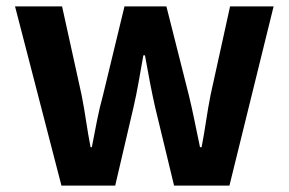

<svg xmlns="http://www.w3.org/2000/svg" viewBox="-20 -580 903 600"><path d="M27 -560H174L235 -283Q243 -242 249 -202Q255 -162 263 -120H267Q275 -162 283 -202.5Q291 -243 302 -283L369 -560H500L570 -283Q580 -242 588 -202Q596 -162 605 -120H610Q618 -162 624 -202Q630 -242 638 -283L699 -560H835L697 0H524L465 -244Q456 -284 448.5 -323Q441 -362 433 -407H428Q420 -362 413 -322.5Q406 -283 397 -244L340 0H172Z"/></svg>

Font: Kinto Sans
Style: Bold
Weight: 700
Designer: Authors: Ryoko NISHIZUKA  (kana & ideographs); Paul D. Hunt (Latin, Greek & Cyrillic); Wenlong ZHANG  (bopomofo); Sandol
Foundry: Adobe Systems Incorporated, ookami Inc.
Version: Version 0.001